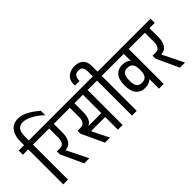

<svg xmlns="http://www.w3.org/2000/svg" viewBox="-46 -1662 2358 2358"><g transform="rotate(-45 1133.0 -482.5)"><path d="M258 -965.2Q321 -965.2 383.8 -932.9Q446.6 -900.5 525.6 -834.5V-756.3Q464.8 -817.1 394.2 -854.7Q323.6 -892.3 267.6 -892.3Q242 -892.3 222.8 -883.4Q203.7 -874.5 192.7 -860.6Q181.6 -846.7 174.8 -825.6Q168.1 -804.5 165.9 -784.5Q163.8 -764.6 163.8 -739.4V-680.7H257.2V-607.7H163.8V0H81.7V-607.7H-11.7V-680.7H81.7V-748Q81.7 -763.7 83 -779.5Q84.3 -795.4 88.8 -817.8Q93.4 -840.1 100.8 -859.5Q108.2 -878.8 121.9 -898.8Q135.5 -918.8 153.3 -933.1Q171.2 -947.4 198.1 -956.3Q225 -965.2 258 -965.2Z M524.8 -455.7Q524.8 -371.4 492.4 -325.6Q460 -279.8 398.3 -276.7L534.8 0H446.6L312.3 -290.2V-341.4H366.6Q404.9 -341.4 424.8 -368.6Q444.8 -395.7 444.8 -447.4V-607.7H233.7V-680.7H616.4V-607.7H524.8Z M1205.9 -607.7H1112.5V0H1030.8V-220.7H784.5L894 0H805.8L671.6 -290.2V-341.4H725.9Q764.1 -341.4 784.1 -368.6Q804.1 -395.7 804.1 -447.4V-607.7H593V-680.7H1205.9ZM1030.8 -607.7H883.1V-455.7Q883.1 -321 805 -287.6H1030.8Z M1451.3 -607.7H1357.9V0H1275.8V-607.7H1182.5V-680.7H1275.8V-769.8Q1275.8 -812.3 1258.7 -834.9Q1241.5 -857.5 1199.8 -857.5Q1158.1 -857.5 1139.7 -831.5Q1121.2 -805.4 1121.2 -768.5V-756.3H1041.3Q1040.4 -761.5 1040.4 -778.5Q1040.4 -850.6 1086.2 -890.1Q1132.1 -929.6 1205.9 -929.6Q1279.8 -929.6 1318.9 -891Q1357.9 -852.3 1357.9 -781.1V-680.7H1451.3Z M1919.2 -607.7H1825.8V0H1743.7V-166.4Q1726.3 -148.1 1696.8 -136.4Q1667.2 -124.7 1630.8 -124.7Q1557.3 -124.7 1515 -174.8Q1472.6 -225 1472.6 -327.1Q1472.6 -429.2 1515 -477.8Q1557.3 -526.5 1629.7 -526.5Q1702 -526.5 1740.2 -486.5V-607.7H1427.9V-680.7H1919.2ZM1650.3 -197.7Q1743.7 -197.7 1743.7 -313.2V-338Q1743.7 -455.7 1650.3 -455.7Q1603.4 -455.7 1580.6 -427.9Q1557.8 -400.1 1557.8 -338V-313.2Q1557.8 -252.4 1580.6 -225Q1603.4 -197.7 1650.3 -197.7Z M2186.8 -455.7Q2186.8 -371.4 2154.4 -325.6Q2122.1 -279.8 2060.4 -276.7L2196.8 0H2108.6L1974.4 -290.2V-341.4H2028.7Q2066.9 -341.4 2086.9 -368.6Q2106.9 -395.7 2106.9 -447.4V-607.7H1895.7V-680.7H2278.5V-607.7H2186.8Z"/></g></svg>

Font: Puralecka Narrow
Style: Regular
Weight: 400
Designer: Hector Gatti, Marcela Romero, Pablo Cosgaya and Nicolas Silva
Version: Version 1.004;PS 001.004;hotconv 1.0.70;makeotf.lib2.5.58329